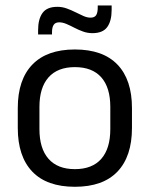

<svg xmlns="http://www.w3.org/2000/svg" viewBox="-20 -686 560 718"><path d="M260 12.5Q155 12.5 100.8 -44.2Q46.5 -101 46.5 -207.5V-282Q46.5 -388 101 -444.5Q155.5 -501 260 -501Q365 -501 419.2 -444.5Q473.5 -388 473.5 -282V-207.5Q473.5 -101 419.2 -44.2Q365 12.5 260 12.5ZM260 -53.5Q325 -53.5 358.8 -92Q392.5 -130.5 392.5 -203V-286.5Q392.5 -358.5 358.8 -396.8Q325 -435 260 -435Q195.5 -435 161.5 -396.8Q127.5 -358.5 127.5 -286.5V-203Q127.5 -130.5 161.5 -92Q195.5 -53.5 260 -53.5ZM325.5 -562Q307.5 -562 290.8 -568Q274 -574 258.2 -582.2Q242.5 -590.5 228.2 -596.5Q214 -602.5 201.5 -602.5Q187 -602.5 180.8 -593.2Q174.5 -584 174.5 -565.5V-557H122.5V-573.5Q122.5 -614.5 139 -637.5Q155.5 -660.5 194.5 -660.5Q213 -660.5 230 -654.2Q247 -648 262.5 -640.2Q278 -632.5 292 -626.2Q306 -620 318.5 -620Q333.5 -620 339.5 -629.2Q345.5 -638.5 345.5 -657.5V-665.5H397.5V-649Q397.5 -607.5 381 -584.8Q364.5 -562 325.5 -562Z"/></svg>

Font: Anek Telugu Medium
Style: Regular
Weight: 400
Version: Version 1.003